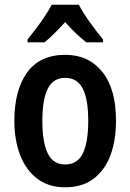

<svg xmlns="http://www.w3.org/2000/svg" viewBox="-20 -786 554 816"><path d="M473 -273Q473 -190 449.5 -126.5Q426 -63 378 -26.5Q330 10 256 10Q187 10 139 -26Q91 -62 66 -126Q41 -190 41 -273Q41 -402 95 -477.5Q149 -553 258 -553Q356 -553 414.5 -481Q473 -409 473 -273ZM160 -272Q160 -181 183 -134Q206 -87 257 -87Q309 -87 332 -134Q355 -181 355 -273Q355 -363 332 -409Q309 -455 257 -455Q206 -455 183 -409Q160 -363 160 -272ZM315 -766Q332 -733 361.5 -692Q391 -651 418 -618V-606H347Q303 -640 257 -692Q233 -666 210.5 -643.5Q188 -621 169 -606H97V-618Q114 -639 134 -665.5Q154 -692 171.5 -718.5Q189 -745 200 -766Z"/></svg>

Font: Noto Sans Devanagari Condensed SemiBold
Style: Regular
Weight: 600
Width: 3
Designer: Jelle Bosma - Monotype Design Team
Foundry: Monotype Imaging Inc.
Version: Version 2.004; ttfautohint (v1.8.4.7-5d5b)